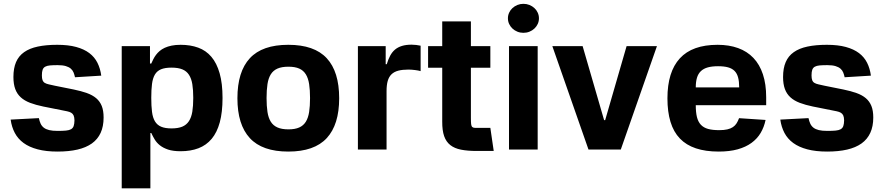

<svg xmlns="http://www.w3.org/2000/svg" viewBox="-20 -789 4663 1013"><path d="M185 -165.8Q188.6 -149.1 194.4 -136.5Q200.3 -123.9 211.1 -115.4Q221.9 -106.9 239.5 -102.6Q257.1 -98.4 284.1 -98.4Q310.7 -98.4 327.8 -100Q344.8 -101.6 354.8 -107.2Q364.7 -112.9 368.6 -123.9Q372.5 -134.9 372.9 -153.8Q372.5 -170.8 368.3 -180Q364 -189.3 355.5 -194.2Q346.9 -199.2 333.8 -201.9Q320.7 -204.5 302.9 -208.1L208.5 -226.9Q168.7 -235.1 138.8 -246.4Q109 -257.8 89.5 -275.6Q70 -293.3 60.4 -319.4Q50.8 -345.5 50.8 -382.8Q50.8 -429 64.6 -461.3Q78.5 -493.6 107.2 -513.8Q136 -534.1 179.5 -543.3Q223 -552.6 282 -552.6Q340.2 -552.6 381.9 -541.2Q423.7 -529.8 451.3 -508.9Q479 -487.9 494.1 -457.7Q509.2 -427.6 514.2 -389.9L375.7 -381.4Q372.9 -394.5 368.3 -406.2Q363.6 -418 353.7 -426.7Q343.8 -435.4 327.2 -440.3Q310.7 -445.3 284.4 -445.3Q260.3 -445.3 244.1 -443.9Q228 -442.5 218.4 -437.1Q208.8 -431.8 204.9 -421Q201 -410.2 201 -391.3Q201 -375 204.5 -365.8Q208.1 -356.5 216.4 -351.6Q224.8 -346.6 237.9 -343.8Q251.1 -340.9 270.2 -336.6L369 -316.8Q408.7 -308.6 438.2 -298.1Q467.7 -287.6 487.4 -271Q507.1 -254.3 516.9 -229.8Q526.6 -205.3 526.6 -169Q526.6 -122.2 511 -88.1Q495.4 -54 464.7 -32.1Q433.9 -10.3 388.7 0.2Q343.4 10.7 283.7 10.7Q223 10.7 178.6 -1.1Q134.2 -12.8 104.4 -34.6Q74.6 -56.5 58.1 -87.7Q41.5 -119 36.2 -158Z M622.2 204.5V-545.5H771.3V-453.8H778.1Q783 -464.8 788.9 -476.6Q794.7 -488.3 802.9 -499.3Q811.1 -510.3 822.3 -519.9Q833.5 -529.5 849.1 -536.8Q864.7 -544 885.3 -548.3Q905.9 -552.6 933.2 -552.6Q984.7 -552.6 1025.7 -537.6Q1066.8 -522.7 1095.2 -489.3Q1123.6 -456 1138.8 -402.5Q1154.1 -349.1 1154.1 -272Q1154.1 -197.1 1139.6 -143.6Q1125 -90.2 1096.8 -56.5Q1068.5 -22.7 1027.3 -6.9Q986.2 8.9 932.9 8.9Q893.1 8.9 867 0.2Q840.9 -8.5 823.7 -22.2Q806.5 -35.9 796.2 -53.1Q785.9 -70.3 778.1 -87.4H773.4V204.5ZM778.1 -272.7Q778.1 -229.8 782 -199Q785.9 -168.3 797.4 -149Q808.9 -129.6 829.9 -120.6Q850.9 -111.5 884.9 -111.5Q919.4 -111.5 941.6 -120.7Q963.8 -130 976.7 -149.7Q989.7 -169.4 994.7 -199.9Q999.6 -230.5 999.6 -272.7Q999.6 -315 994.7 -345Q989.7 -375 976.9 -394.5Q964.1 -414.1 941.9 -423.1Q919.7 -432.2 884.9 -432.2Q850.9 -432.2 829.7 -423.5Q808.6 -414.8 797.2 -395.6Q785.9 -376.4 782 -346.2Q778.1 -316.1 778.1 -272.7Z M1232.6 -270.6Q1232.6 -410.9 1298.1 -481.7Q1363.6 -552.6 1501.1 -552.6Q1638.5 -552.6 1704 -481.7Q1769.5 -410.9 1769.5 -270.6Q1769.5 -131.4 1704 -60.4Q1638.5 10.7 1501.1 10.7Q1363.6 10.7 1298.1 -60.4Q1232.6 -131.4 1232.6 -270.6ZM1386.4 -271.7Q1386.4 -229.4 1391.2 -198.3Q1396 -167.3 1408.7 -146.8Q1421.5 -126.4 1444.1 -116.5Q1466.6 -106.5 1501.8 -106.5Q1536.6 -106.5 1558.8 -116.5Q1581 -126.4 1593.6 -146.8Q1606.2 -167.3 1611 -198.3Q1615.8 -229.4 1615.8 -271.7Q1615.8 -313.9 1611 -345.2Q1606.2 -376.4 1593.6 -396.8Q1581 -417.3 1558.8 -427.2Q1536.6 -437.1 1501.8 -437.1Q1466.6 -437.1 1444.1 -427.2Q1421.5 -417.3 1408.7 -396.8Q1396 -376.4 1391.2 -345.2Q1386.4 -313.9 1386.4 -271.7Z M1868.3 0V-545.5H2014.9V-450.3H2020.6Q2028.1 -475.5 2038.4 -494.9Q2048.7 -514.2 2063.9 -527.2Q2079.2 -540.1 2100.7 -546.7Q2122.2 -553.3 2151.6 -553.3Q2163 -553.3 2176 -551.8Q2188.9 -550.4 2199.2 -547.9V-413.7Q2193.9 -415.5 2186.3 -416.9Q2178.6 -418.3 2169.9 -419.4Q2161.2 -420.5 2152.2 -421.2Q2143.1 -421.9 2135.3 -421.9Q2103.7 -421.9 2081.7 -416.2Q2059.7 -410.5 2045.8 -397.2Q2032 -383.9 2025.7 -362.2Q2019.5 -340.6 2019.5 -308.6V0Z M2313.2 -545.5V-676.1H2464.5V-545.5H2567.1V-431.8H2464.5V-167.6Q2464.5 -145.2 2465.7 -134.1Q2467 -122.9 2472.1 -118.6Q2477.3 -114.3 2487.4 -114.3Q2497.5 -114.3 2515.6 -114.3H2567.1L2584.9 7.5H2495Q2447.1 7.5 2412.6 0.7Q2378.2 -6 2356 -23.4Q2333.8 -40.8 2323.3 -70.8Q2312.9 -100.9 2313.2 -147.7V-431.8H2238.6V-545.5Z M2665.5 0V-545.5H2816.8V0ZM2659.8 -692.5Q2659.8 -708.1 2666.2 -722.1Q2672.6 -736.2 2683.8 -746.4Q2695 -756.7 2709.9 -762.8Q2724.8 -768.8 2741.5 -768.8Q2758.5 -768.8 2773.4 -762.8Q2788.4 -756.7 2799.5 -746.4Q2810.7 -736.2 2817.1 -722.1Q2823.5 -708.1 2823.5 -692.5Q2823.5 -676.5 2817.1 -662.6Q2810.7 -648.8 2799.5 -638.3Q2788.4 -627.8 2773.4 -621.8Q2758.5 -615.8 2741.5 -615.8Q2724.8 -615.8 2709.9 -621.8Q2695 -627.8 2683.8 -638.3Q2672.6 -648.8 2666.2 -662.6Q2659.8 -676.5 2659.8 -692.5Z M3054 -545.5 3167.3 -155.2H3172.9L3285.9 -545.5H3446L3255.3 0H3084.9L2894.2 -545.5Z M3501.4 -270.2Q3501.4 -409.8 3566.9 -481.2Q3632.5 -552.6 3766 -552.6Q3826.7 -552.6 3874.3 -535.3Q3921.9 -518.1 3954.9 -483.5Q3987.9 -448.9 4005.1 -397Q4022.4 -345.2 4022.4 -275.6V-234H3650.9V-233.7Q3650.9 -196.4 3657.1 -171.3Q3663.4 -146.3 3677.7 -130.9Q3692.1 -115.4 3715.7 -108.8Q3739.3 -102.3 3774.5 -102.3Q3800.1 -102.3 3817.5 -106.4Q3834.9 -110.4 3846.8 -118.4Q3858.7 -126.4 3866.1 -138.1Q3873.6 -149.9 3879.3 -165.5L4019.2 -156.2Q4011.4 -118.3 3993.1 -87.5Q3974.8 -56.8 3944.8 -35Q3914.8 -13.1 3872 -1.2Q3829.2 10.7 3772 10.7Q3702.4 10.7 3651.5 -6.4Q3600.5 -23.4 3567.1 -58.2Q3533.7 -93 3517.6 -146Q3501.4 -198.9 3501.4 -270.2ZM3650.9 -327.8H3880Q3880 -358.7 3874.3 -380.1Q3868.6 -401.6 3855.5 -414.8Q3842.3 -427.9 3821 -433.8Q3799.7 -439.6 3768.5 -439.6Q3736.5 -439.6 3714.3 -433.4Q3692.1 -427.2 3677.9 -413.7Q3663.7 -400.2 3657.3 -378.9Q3650.9 -357.6 3650.9 -327.8Z M4245.7 -165.8Q4249.3 -149.1 4255.1 -136.5Q4261 -123.9 4271.8 -115.4Q4282.7 -106.9 4300.2 -102.6Q4317.8 -98.4 4344.8 -98.4Q4371.4 -98.4 4388.5 -100Q4405.5 -101.6 4415.5 -107.2Q4425.4 -112.9 4429.3 -123.9Q4433.2 -134.9 4433.6 -153.8Q4433.2 -170.8 4429 -180Q4424.7 -189.3 4416.2 -194.2Q4407.7 -199.2 4394.5 -201.9Q4381.4 -204.5 4363.6 -208.1L4269.2 -226.9Q4229.4 -235.1 4199.6 -246.4Q4169.7 -257.8 4150.2 -275.6Q4130.7 -293.3 4121.1 -319.4Q4111.5 -345.5 4111.5 -382.8Q4111.5 -429 4125.4 -461.3Q4139.2 -493.6 4168 -513.8Q4196.7 -534.1 4240.2 -543.3Q4283.7 -552.6 4342.7 -552.6Q4400.9 -552.6 4442.6 -541.2Q4484.4 -529.8 4512.1 -508.9Q4539.8 -487.9 4554.9 -457.7Q4570 -427.6 4574.9 -389.9L4436.4 -381.4Q4433.6 -394.5 4429 -406.2Q4424.4 -418 4414.4 -426.7Q4404.5 -435.4 4388 -440.3Q4371.4 -445.3 4345.2 -445.3Q4321 -445.3 4304.9 -443.9Q4288.7 -442.5 4279.1 -437.1Q4269.5 -431.8 4265.6 -421Q4261.7 -410.2 4261.7 -391.3Q4261.7 -375 4265.3 -365.8Q4268.8 -356.5 4277.2 -351.6Q4285.5 -346.6 4298.7 -343.8Q4311.8 -340.9 4331 -336.6L4429.7 -316.8Q4469.5 -308.6 4498.9 -298.1Q4528.4 -287.6 4548.1 -271Q4567.8 -254.3 4577.6 -229.8Q4587.4 -205.3 4587.4 -169Q4587.4 -122.2 4571.7 -88.1Q4556.1 -54 4525.4 -32.1Q4494.7 -10.3 4449.4 0.2Q4404.1 10.7 4344.5 10.7Q4283.7 10.7 4239.3 -1.1Q4195 -12.8 4165.1 -34.6Q4135.3 -56.5 4118.8 -87.7Q4102.3 -119 4096.9 -158Z"/></svg>

Font: Cannonade
Style: Bold
Weight: 700
Designer: Rasmus Andersson
Foundry: rsms
Version: Version 3.012;git-f93a4a705